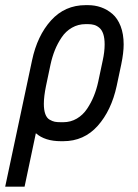

<svg xmlns="http://www.w3.org/2000/svg" viewBox="-63 -532 533 740"><path d="M180.7 12.2H171.9Q109.9 12.2 75.2 -18.6L31.7 187.5H-43L60.5 -299.3Q80.6 -394.5 133.8 -453.4Q187 -512.2 267.1 -512.2H275.9Q302.7 -512.2 326.4 -503.9Q350.1 -495.6 370.1 -478.5Q390.1 -461.4 401.9 -431.2Q413.6 -400.9 413.6 -360.8Q413.6 -328.6 404.3 -283.7L386.7 -200.7Q366.2 -106 313.5 -46.9Q260.7 12.2 180.7 12.2ZM106 -131.8Q106 -107.9 111.6 -92.5Q117.2 -77.1 128.2 -70.8Q139.2 -64.5 148.4 -62.7Q157.7 -61 171.9 -61H180.7Q209.5 -61 233.2 -75Q256.8 -88.9 272.7 -112.8Q288.6 -136.7 298.8 -162.1Q309.1 -187.5 315.4 -216.3L333 -299.3Q340.3 -332.5 340.3 -360.8Q340.3 -384.8 335 -400.9Q329.6 -417 319.8 -425Q310.1 -433.1 299.8 -436Q289.6 -439 275.9 -439H267.1Q238.3 -439 214.4 -425.3Q190.4 -411.6 174.6 -387.9Q158.7 -364.3 148.4 -338.6Q138.2 -313 131.8 -283.7L114.3 -200.7Q106 -160.2 106 -131.8Z"/></svg>

Font: Anka/Coder Narrow
Style: Italic
Weight: 400
Width: 3
Italic angle: -12°
Monospace: yes
Version: Version 001.100